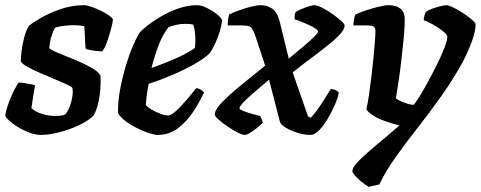

<svg xmlns="http://www.w3.org/2000/svg" viewBox="-24 -520 1853 740"><path d="M134 0Q108 0 77.5 -13.5Q47 -27 23.5 -45Q0 -63 -4 -75Q1 -101 11 -127.5Q21 -154 31.5 -174Q42 -194 48 -202Q56 -202 69.5 -200Q83 -198 95 -195.5Q107 -193 111 -191Q108 -176 104.5 -152.5Q101 -129 97 -103Q112 -89 138 -81Q164 -73 189 -73Q197 -73 207.5 -74Q218 -75 226 -78Q235 -86 243 -105.5Q251 -125 254.5 -146Q258 -167 255 -181Q252 -186 232.5 -195Q213 -204 185.5 -215.5Q158 -227 130 -239Q102 -251 81.5 -262.5Q61 -274 56 -284Q56 -296 59 -321.5Q62 -347 69 -374.5Q76 -402 87 -420Q98 -430 131 -449.5Q164 -469 208.5 -484.5Q253 -500 300 -500Q309 -500 327.5 -494Q346 -488 365 -478.5Q384 -469 397.5 -459.5Q411 -450 411 -444Q411 -435 404.5 -410.5Q398 -386 389 -360Q380 -334 370 -322Q355 -322 332.5 -325.5Q310 -329 306 -333Q304 -354 303.5 -373.5Q303 -393 301 -419Q292 -421 281 -422Q270 -423 262 -423Q241 -423 219 -420Q197 -417 188 -413Q180 -399 174 -379.5Q168 -360 166 -334Q177 -325 206 -313.5Q235 -302 268.5 -288Q302 -274 328.5 -259Q355 -244 363 -229Q365 -203 362.5 -173Q360 -143 353 -116.5Q346 -90 336 -74Q316 -54 279.5 -37Q243 -20 203.5 -10Q164 0 134 0Z M583 0Q571 0 550 -7Q529 -14 504.5 -26Q480 -38 460 -53Q440 -68 431 -84Q430 -129 439 -176Q448 -223 461 -266.5Q474 -310 488.5 -343.5Q503 -377 514 -394Q523 -405 545.5 -422.5Q568 -440 599 -458Q630 -476 665.5 -488Q701 -500 736 -500Q752 -500 774 -489Q796 -478 813.5 -464Q831 -450 832 -441Q828 -409 813.5 -372Q799 -335 785 -316Q767 -297 728 -274.5Q689 -252 641 -231.5Q593 -211 549 -197Q543 -164 541 -147.5Q539 -131 538 -116Q544 -107 560.5 -97.5Q577 -88 594.5 -81.5Q612 -75 624 -75Q639 -75 669 -106.5Q699 -138 732 -180Q741 -180 750.5 -174Q760 -168 762 -163Q747 -130 722.5 -92Q698 -54 663.5 -27Q629 0 583 0ZM560 -258Q611 -276 655 -295.5Q699 -315 727 -335Q729 -350 729 -365Q729 -381 727 -397Q725 -413 721 -425Q713 -427 705.5 -427.5Q698 -428 691 -428Q657 -428 625 -415Q601 -383 585.5 -341Q570 -299 560 -258Z M920 0Q910 0 891.5 -9.5Q873 -19 852.5 -33Q832 -47 818 -59.5Q804 -72 804 -78Q803 -96 831 -125Q859 -154 903.5 -190.5Q948 -227 998 -267L960 -382Q951 -407 943.5 -414.5Q936 -422 906 -422H854Q853 -433 855 -445Q857 -457 859 -464Q872 -471 895.5 -479.5Q919 -488 942.5 -494Q966 -500 980 -500Q1006 -500 1025.5 -486.5Q1045 -473 1054 -437L1089 -294Q1117 -317 1143 -339Q1169 -361 1185.5 -377Q1202 -393 1202 -398Q1202 -403 1191 -410.5Q1180 -418 1164 -425Q1148 -432 1133.5 -438Q1119 -444 1112 -445Q1110 -464 1116 -474Q1123 -479 1137.5 -485Q1152 -491 1166.5 -495.5Q1181 -500 1189 -500Q1198 -500 1217 -490.5Q1236 -481 1256 -467Q1276 -453 1290 -440.5Q1304 -428 1304 -422Q1305 -408 1286 -387.5Q1267 -367 1236 -342.5Q1205 -318 1170 -292Q1135 -266 1104 -241L1163 -72L1173 -66Q1183 -75 1197.5 -95Q1212 -115 1226.5 -138Q1241 -161 1251 -177Q1259 -177 1269 -172.5Q1279 -168 1282 -163Q1278 -142 1266 -114.5Q1254 -87 1238 -60.5Q1222 -34 1205 -17Q1188 0 1173 0Q1149 0 1123 -8Q1097 -16 1078 -27.5Q1059 -39 1055 -50L1013 -213Q986 -190 959.5 -167.5Q933 -145 916 -127.5Q899 -110 899 -103Q899 -97 925.5 -88Q952 -79 979 -73Q982 -67 984.5 -60.5Q987 -54 989 -47Q980 -38 966.5 -27Q953 -16 940 -8Q927 0 920 0Z M1397 200Q1383 192 1368 179.5Q1353 167 1343.5 156Q1334 145 1334 140Q1334 124 1362.5 96Q1391 68 1433 33.5Q1475 -1 1516 -37Q1478 -45 1441.5 -60.5Q1405 -76 1388 -98Q1393 -120 1398 -153.5Q1403 -187 1407.5 -224.5Q1412 -262 1415.5 -298Q1419 -334 1421 -361Q1423 -388 1423 -399Q1423 -414 1415.5 -418Q1408 -422 1393 -422H1338Q1338 -430 1340.5 -445Q1343 -460 1346 -464Q1360 -471 1385 -479.5Q1410 -488 1435 -494Q1460 -500 1474 -500Q1503 -500 1519.5 -486.5Q1536 -473 1536 -445Q1536 -414 1532 -373Q1528 -332 1523 -288.5Q1518 -245 1512 -206Q1506 -167 1502 -140Q1516 -131 1536.5 -123.5Q1557 -116 1569 -116Q1572 -116 1586.5 -138Q1601 -160 1620 -194.5Q1639 -229 1657.5 -266Q1676 -303 1688 -333.5Q1700 -364 1700 -378Q1700 -386 1685 -398.5Q1670 -411 1648.5 -423.5Q1627 -436 1609 -442Q1609 -449 1612 -460Q1615 -471 1617 -474Q1625 -480 1641 -486Q1657 -492 1673 -496Q1689 -500 1696 -500Q1705 -500 1723.5 -491Q1742 -482 1761.5 -469Q1781 -456 1795 -444Q1809 -432 1809 -426Q1809 -400 1795 -361.5Q1781 -323 1761 -284Q1722 -213 1676.5 -149Q1631 -85 1585 -26.5Q1539 32 1500.5 86Q1462 140 1438 191Z"/></svg>

Font: Texturina
Style: Bold Italic
Weight: 700
Italic angle: -11°
Designer: Guillermo Torres Carreño
Foundry: Omnibus-Type
Version: Version 1.002; ttfautohint (v1.8.3)